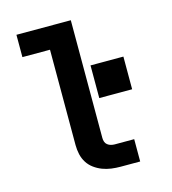

<svg xmlns="http://www.w3.org/2000/svg" viewBox="-109 -825 819 914"><g transform="rotate(-15 300.0 -367.5)"><path d="M373 0Q350 0 327.5 -3Q305 -6 284 -14Q263 -22 244.5 -35.5Q226 -49 214 -68Q202 -87 197 -109.5Q192 -132 192 -155V-625H56V-735H324V-155Q324 -145 327 -136Q330 -127 337.5 -121Q345 -115 354.5 -112.5Q364 -110 373 -110H469V0ZM359 -342V-503H521V-342Z"/></g></svg>

Font: Iosevka SS04 XBd Ex
Style: Regular
Weight: 800
Width: 7
Monospace: yes
Designer: Belleve Invis
Foundry: Belleve Invis
Version: Version 19.0.0; ttfautohint (v1.8.4)